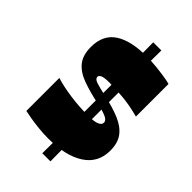

<svg xmlns="http://www.w3.org/2000/svg" viewBox="-258 -891 1082 1082"><g transform="rotate(45 283.0 -350.0)"><path d="M65 -13V-276Q115 -260 186 -250Q257 -240 327 -240Q378 -240 399.5 -249.5Q421 -259 421 -275Q421 -295 390.5 -307Q360 -319 319 -327Q243 -343 186 -363.5Q129 -384 98 -421.5Q67 -459 67 -525Q67 -621 134 -665.5Q201 -710 327 -710Q365 -710 403.5 -706Q442 -702 474 -697Q506 -692 524 -687V-427Q451 -447 387 -452Q323 -457 282 -457Q242 -457 227 -450Q212 -443 212 -432Q212 -416 237 -407.5Q262 -399 317 -387Q396 -370 449.5 -347Q503 -324 530.5 -287Q558 -250 558 -189Q558 -92 479 -41Q400 10 262 10Q225 10 186 6Q147 2 115 -3.5Q83 -9 65 -13ZM297 92Q298 1 298.5 -57.5Q299 -116 299.5 -154Q300 -192 300 -220.5Q300 -249 300 -278.5Q300 -308 300 -350Q300 -392 300 -421.5Q300 -451 300 -479.5Q300 -508 299.5 -546Q299 -584 298.5 -642.5Q298 -701 297 -792H362Q361 -701 360.5 -642.5Q360 -584 359.5 -546Q359 -508 359 -479.5Q359 -451 359 -421.5Q359 -392 359 -350Q359 -308 359 -278.5Q359 -249 359 -220.5Q359 -192 359.5 -154Q360 -116 360.5 -57.5Q361 1 362 92Z"/></g></svg>

Font: Ojuju ExtraBold
Style: Regular
Weight: 800
Designer: Chisaokwu Joboson, Mirko Velimirovic
Foundry: Udi Foundry
Version: Version 1.000